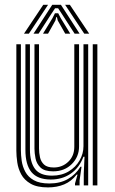

<svg xmlns="http://www.w3.org/2000/svg" viewBox="-20 -788 487 816"><path d="M184 8.5Q137.5 8.5 110.4 -7.1Q83.2 -22.8 70.2 -47Q57.2 -71.2 53.4 -98Q49.5 -124.8 49.5 -147V-600H68.8V-150Q68.8 -129 72.2 -104.5Q75.8 -80 87.5 -58Q99.2 -36 123.6 -22.1Q148 -8.2 189.8 -8.2Q236 -8.2 269 -27.4Q302 -46.5 322 -79.5H326.5L318.2 -21V0H298.8V-8.2L309.5 -46H305.8Q283.5 -17.2 252.9 -4.4Q222.2 8.5 184 8.5ZM374.2 0V-600H393.8V0ZM205.8 -59.8Q168.8 -59.8 152 -76.1Q135.2 -92.5 130.9 -115.1Q126.5 -137.8 126.5 -156.2V-600H145.8V-157.2Q145.8 -138.2 149.9 -119.6Q154 -101 167.2 -88.6Q180.5 -76.2 208.5 -76.2Q244.8 -76.2 270.2 -100.6Q295.8 -125 295.8 -164V-600H316V-165.5Q316 -121.5 285 -90.6Q254 -59.8 205.8 -59.8ZM195 -25Q139.2 -25.5 113.6 -56.6Q88 -87.8 88 -151V-600H107.2V-153.2Q107.2 -98.5 128.9 -70Q150.5 -41.5 201.2 -41.5Q241.8 -41.5 271.8 -59.5Q301.8 -77.5 318.2 -106.1Q334.8 -134.8 334.8 -166.8V-600H354.8V0H336V-51L339.2 -121.8H334.5Q317 -74.8 280.4 -49.8Q243.8 -24.8 195 -25ZM82 -645 163.8 -767.5H184.2L102.8 -645ZM122.5 -645 202 -767.5H239L318.2 -645H297L244.2 -726.8L227 -752.8H214L196.5 -726.5L144 -645ZM338 -645 256.8 -767.5H277L359 -645ZM162.8 -645 203.2 -711.2 213.5 -731.5H227.5L238 -711.2L278.5 -645H257.2L225.5 -700.8L222 -715.2H219L215.5 -700.8L184.2 -645Z"/></svg>

Font: Big Shoulders Inline Text SemiBold
Style: Regular
Weight: 600
Designer: Patric King
Foundry: XO Type Co
Version: Version 1.000